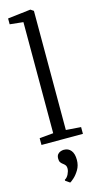

<svg xmlns="http://www.w3.org/2000/svg" viewBox="-160 -864 620 1177"><g transform="rotate(-15 150.0 -275.5)"><path d="M106.5 -51V-756L21.5 -765V-802L166.5 -819H167.5L186.5 -806V-50L281.5 -43V0H18.5V-43ZM204.5 144Q204.5 179.5 188 206.8Q171.5 234 153.2 250Q135 266 129.5 268H128.5L101.5 249V243Q116.5 235.5 126 216Q135.5 196.5 135.5 181Q135.5 166 128.8 158Q122 150 114.5 145Q107 139.5 101.2 131.5Q95.5 123.5 95.5 108Q95.5 89.5 104 80Q112.5 70.5 123.5 67.2Q134.5 64 141.5 64H143.5Q171.5 64 188 84.5Q204.5 105 204.5 144Z"/></g></svg>

Font: Merriweather Light
Style: Regular
Weight: 300
Designer: Eben Sorkin
Foundry: Eben Sorkin
Version: Version 2.100